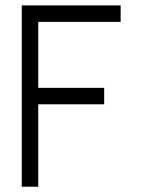

<svg xmlns="http://www.w3.org/2000/svg" viewBox="-20 -708 540 728"><path d="M62.5 -687.5H125V-625H62.5ZM62.5 -625H125V-562.5H62.5ZM62.5 -562.5H125V-500H62.5ZM62.5 -500H125V-437.5H62.5ZM62.5 -437.5H125V-375H62.5ZM62.5 -375H125V-312.5H62.5ZM62.5 -312.5H125V-250H62.5ZM62.5 -250H125V-187.5H62.5ZM62.5 -187.5H125V-125H62.5ZM62.5 -125H125V-62.5H62.5ZM62.5 -62.5H125V0H62.5ZM125 -687.5H187.5V-625H125ZM187.5 -687.5H250V-625H187.5ZM250 -687.5H312.5V-625H250ZM312.5 -687.5H375V-625H312.5ZM375 -687.5H437.5V-625H375ZM125 -375H187.5V-312.5H125ZM250 -375H312.5V-312.5H250ZM312.5 -375H375V-312.5H312.5ZM187.5 -375H250V-312.5H187.5Z"/></svg>

Font: ChillBitmapSE 16px
Style: Regular
Weight: 400
Designer: Designed by Warren2060
Foundry: ChillType
Version: Version 1.000